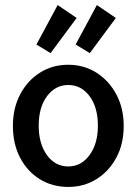

<svg xmlns="http://www.w3.org/2000/svg" viewBox="-20 -729 540 759"><path d="M250 10Q187 10 137.5 -20.5Q88 -51 59.5 -105.5Q31 -160 31 -231Q31 -301 59.5 -355.5Q88 -410 137.5 -441.5Q187 -473 250 -473Q312 -473 361.5 -441.5Q411 -410 440 -355.5Q469 -301 469 -231Q469 -160 440 -106Q411 -52 361.5 -21Q312 10 250 10ZM250 -71Q301 -71 334 -116Q367 -161 367 -232Q367 -305 334 -349Q301 -393 250 -393Q199 -393 166 -349Q133 -305 133 -232Q133 -161 165.5 -116Q198 -71 250 -71ZM335 -519 279 -553 363 -709 438 -658ZM180 -519 124 -553 208 -709 283 -658Z"/></svg>

Font: Inconsolata SemiBold
Style: Regular
Weight: 600
Monospace: yes
Designer: Raph Levien, Cyreal, Brenton Simpson
Foundry: Raph Levien, Cyreal, Google
Version: Version 3.100; ttfautohint (v1.8.4.7-5d5b)